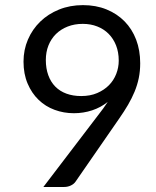

<svg xmlns="http://www.w3.org/2000/svg" viewBox="-20 -745 620 765"><path d="M274.4 -293.9Q233.9 -293.9 197.5 -307.4Q161.1 -320.8 133.8 -347.2Q106.4 -373.5 90.1 -411.9Q73.7 -450.2 73.7 -499.5Q73.7 -546.4 91.3 -587.4Q108.9 -628.4 140.4 -658.9Q171.9 -689.5 215.3 -707Q258.8 -724.6 310.5 -724.6Q362.3 -724.6 404.3 -707.5Q446.3 -690.4 476.3 -659.9Q506.3 -629.4 522.5 -586.9Q538.6 -544.4 538.6 -493.2Q538.6 -461.9 533 -434.3Q527.3 -406.7 516.4 -380.1Q505.4 -353.5 490 -327.1Q474.6 -300.8 455.1 -272.9L280.8 -21Q274.4 -11.7 262.2 -5.9Q250 0 234.9 0H152.8L370.6 -285.6Q381.8 -299.8 391.4 -313Q400.9 -326.2 409.2 -338.9Q381.8 -316.9 347.2 -305.4Q312.5 -293.9 274.4 -293.9ZM453.1 -503.4Q453.1 -537.1 442.4 -564.2Q431.6 -591.3 412.6 -610.4Q393.6 -629.4 367.4 -639.6Q341.3 -649.9 309.6 -649.9Q276.9 -649.9 249.5 -639.2Q222.2 -628.4 202.9 -609.4Q183.6 -590.3 173.1 -564Q162.6 -537.6 162.6 -505.9Q162.6 -472.2 172.4 -445.3Q182.1 -418.5 200.4 -399.9Q218.8 -381.3 244.9 -371.8Q271 -362.3 303.7 -362.3Q339.8 -362.3 367.4 -374.3Q395 -386.2 414.1 -405.5Q433.1 -424.8 443.1 -450.4Q453.1 -476.1 453.1 -503.4Z"/></svg>

Font: Kantumruy
Style: Regular
Weight: 400
Foundry: Sovichet Tep
Version: Version 1.3000